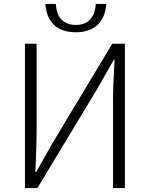

<svg xmlns="http://www.w3.org/2000/svg" viewBox="-20 -950 757 970"><path d="M106 0H169L473 -504L555 -648H559C555 -578 551 -509 551 -437V0H611V-729H547L244 -225L163 -81H159C161 -152 165 -226 165 -297V-729H106ZM363 -787C477 -787 512 -861 517 -930H464C461 -875 435 -824 363 -824C290 -824 265 -875 262 -930H209C214 -861 248 -787 363 -787Z"/></svg>

Font: Noto Sans CJK SC Light
Style: Regular
Weight: 300
Designer: Ryoko NISHIZUKA 西塚涼子 (kana, bopomofo & ideographs); Paul D. Hunt (Latin, Greek & Cyrillic); Sandoll Communications 산돌커뮤니
Foundry: Adobe
Version: Version 2.004;hotconv 1.0.118;makeotfexe 2.5.65603